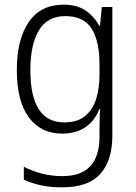

<svg xmlns="http://www.w3.org/2000/svg" viewBox="-20 -562 581 822"><path d="M252 -542Q309 -542 345.5 -517.5Q382 -493 405 -452H408L416 -532H461V18Q461 124 410 182Q359 240 246 240Q196 240 156 231.5Q116 223 82 207V152Q117 170 158.5 181Q200 192 247 192Q328 192 367 149Q406 106 406 24V-8Q406 -28 406.5 -49.5Q407 -71 409 -94H405Q385 -44 345 -17Q305 10 246 10Q155 10 103.5 -59.5Q52 -129 52 -262Q52 -393 103 -467.5Q154 -542 252 -542ZM259 -493Q183 -493 146.5 -432Q110 -371 110 -262Q110 -38 255 -38Q311 -38 344 -65Q377 -92 391.5 -138Q406 -184 406 -241V-287Q406 -385 372.5 -439Q339 -493 259 -493Z"/></svg>

Font: Noto Sans Myanmar SemiCondensed Light
Style: Regular
Weight: 300
Width: 4
Designer: Monotype Design Team
Foundry: Monotype Imaging Inc.
Version: Version 2.107; ttfautohint (v1.8.4.7-5d5b)